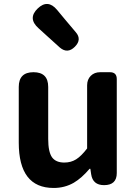

<svg xmlns="http://www.w3.org/2000/svg" viewBox="-20 -918 677 952"><path d="M246 14Q73 14 73 -211V-487Q73 -560 146 -560Q219 -560 219 -487V-229Q219 -165 238 -138Q257 -112 299 -112Q332 -112 357.5 -128Q383 -144 412 -182V-495Q412 -524 430 -542Q448 -560 477 -560H485H525Q559 -560 559 -526V-280V-60Q559 0 496 0Q440 0 432 -54L428 -81H424Q385 -35 346 -12Q301 14 246 14ZM277 -682 215 -738 171 -778Q116 -827 167 -876Q217 -924 263 -869L302 -822L356 -758Q387 -722 351 -686Q315 -650 277 -682Z"/></svg>

Font: GenSenRounded2 TW B
Style: Regular
Weight: 700
Version: Version 2.000;PS 2;hotconv 16.6.51;makeotf.lib2.5.65220 DEVE